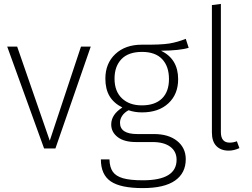

<svg xmlns="http://www.w3.org/2000/svg" viewBox="-20 -761 1291 984"><path d="M264 0H206L17 -522H68L235 -40L395 -522H445Z M947 -516Q902 -502 805 -501Q893 -459 893 -355Q893 -278 843 -231.5Q793 -185 708 -185Q670 -185 639 -196Q618 -185 606.5 -168Q595 -151 595 -132Q595 -74 683 -74H769Q844 -74 888 -38.5Q932 -3 932 55Q932 126 877 164.5Q822 203 712 203Q598 203 547.5 168.5Q497 134 497 56H541Q542 96 558 119Q574 142 610.5 152.5Q647 163 712 163Q885 163 885 58Q885 15 852.5 -9Q820 -33 762 -33H677Q616 -33 583 -58.5Q550 -84 550 -123Q550 -174 607 -210Q562 -233 541 -269Q520 -305 520 -358Q520 -436 571 -484Q622 -532 707 -532Q805 -531 847.5 -538Q890 -545 932 -562ZM567 -358Q567 -293 605 -257Q643 -221 707 -221Q774 -221 810 -256Q846 -291 846 -356Q846 -421 811 -458Q776 -495 708 -495Q638 -495 602.5 -458Q567 -421 567 -358Z M1066 -82V-735L1112 -741V-84Q1112 -30 1157 -30Q1175 -30 1194 -37L1207 -2Q1179 11 1152 11Q1112 11 1089 -12.5Q1066 -36 1066 -82Z"/></svg>

Font: FiraGO ExtraLight
Style: Regular
Weight: 200
Designer: bBox Type
Foundry: bBox Type GmbH
Version: Version 1.001